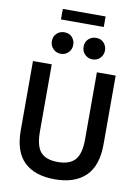

<svg xmlns="http://www.w3.org/2000/svg" viewBox="-111 -1126 878 1213"><g transform="rotate(10 328.0 -519.5)"><path d="M327.5 15Q198.5 15 130.5 -50.5Q62.5 -116 62.5 -252V-697H183V-265.5Q183 -173.5 216.8 -134.8Q250.5 -96 327.5 -96Q402.5 -96 437.5 -134.8Q472.5 -173.5 472.5 -265.5V-697H593V-257Q593 -118 523.8 -51.5Q454.5 15 327.5 15ZM227 -772.5Q197.5 -772.5 177.8 -792.8Q158 -813 158 -842Q158 -872.5 178.2 -891.5Q198.5 -910.5 227 -910.5Q259.5 -910.5 277.5 -889.5Q295.5 -868.5 295.5 -842Q295.5 -813 276 -792.8Q256.5 -772.5 227 -772.5ZM430.5 -772.5Q401 -772.5 381.2 -792.8Q361.5 -813 361.5 -842Q361.5 -872.5 381.8 -891.5Q402 -910.5 430.5 -910.5Q463 -910.5 481 -889.5Q499 -868.5 499 -842Q499 -813 479.5 -792.8Q460 -772.5 430.5 -772.5ZM465.5 -986.5H191V-1054H465.5Z"/></g></svg>

Font: Acari Sans Neue
Style: Bold
Weight: 700
Designer: Alfredo Marco Pradil (font), Cristiano Sobral (main changes)
Foundry: Hanken Design Co. (font), Cristiano Sobral (main changes)
Version: Version 2.459;March 19, 2022;FontCreator 14.0.0.2808 64-bit;